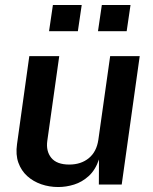

<svg xmlns="http://www.w3.org/2000/svg" viewBox="-20 -743 616 773"><path d="M214.5 10Q178.5 10 146 -1.2Q113.5 -12.5 89.5 -34.2Q65.5 -56 54 -88Q42.5 -120 48.5 -162.5L98 -517H218.5L170.5 -176.5Q164.5 -134.5 186.5 -107.5Q208.5 -80.5 259 -80.5Q306 -80.5 337.5 -106.2Q369 -132 376 -180.5L423.5 -517H542.5L470 0H378L378.5 -101Q364 -58.5 337.2 -34.2Q310.5 -10 278.5 0Q246.5 10 214.5 10ZM374.5 -617.5 390 -723H505.5L490 -617.5ZM177.5 -617.5 193 -723H309L293.5 -617.5Z"/></svg>

Font: Public Sans Thin SemiBold
Style: Italic
Weight: 600
Italic angle: -8°
Version: Version 2.001